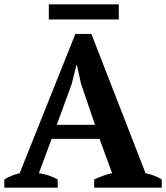

<svg xmlns="http://www.w3.org/2000/svg" viewBox="-20 -869 769 889"><path d="M0 0ZM247 0H0V-38Q16 -48 34.5 -55.5Q53 -63 71 -67L329 -712H403L654 -67Q674 -63 694 -55.5Q714 -48 729 -38V0H416V-38Q435 -47 457 -55Q479 -63 499 -67L441 -226H219L160 -67Q206 -61 247 -38ZM243 -291H420L355 -482L336 -568H334L312 -480ZM206 -779V-849H530V-779Z"/></svg>

Font: PT Serif
Style: Bold
Weight: 700
Designer: A.Korolkova, O.Umpeleva, V.Yefimov
Foundry: ParaType Ltd
Version: Version 1.000W OFL; ttfautohint (v1.6)